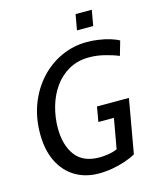

<svg xmlns="http://www.w3.org/2000/svg" viewBox="-130 -971 880 1074"><g transform="rotate(-15 310.5 -433.5)"><path d="M309 14Q231 14 172 -21.5Q113 -57 80 -124Q47 -191 47 -285Q47 -378 77 -456Q107 -534 160 -592Q213 -650 283 -682Q353 -714 432 -714Q464 -714 498.5 -709Q533 -704 563.5 -695Q594 -686 615 -674L591 -591Q555 -606 510 -617Q465 -628 422 -628Q355 -628 304 -599Q253 -570 219 -521.5Q185 -473 168 -412.5Q151 -352 151 -290Q151 -192 195.5 -132Q240 -72 335 -72Q355 -72 383.5 -76Q412 -80 438 -91L469 -265H379L394 -351H579L524 -39Q498 -24 462.5 -12Q427 0 387.5 7Q348 14 309 14ZM396 -791 412 -881H506L490 -791Z"/></g></svg>

Font: Cabin VF Beta
Style: Italic
Weight: 400
Italic angle: -7°
Designer: Pablo Impallari
Foundry: Pablo Impallari. http://www.impallari.com Igino Marini. http://www.ikern.com
Version: Version 2.300